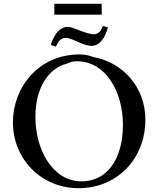

<svg xmlns="http://www.w3.org/2000/svg" viewBox="-20 -974 833 1009"><path d="M514.5 -897V-954H265.5V-897ZM399 -688C183 -688 48 -516 48 -331C48 -137 198 15 393 15C594 15 744 -138 744 -345C744 -518 623 -647 471 -674C449 -683 425 -688 399 -688ZM385 -652C533 -652 626 -496 626 -318C626 -137 542 -21 409 -21C256 -21 166 -188 166 -360C166 -513 236 -617 333 -640C348 -648 365 -652 385 -652ZM337 -833C299 -833 267 -802 247 -738L274 -729C285 -755 300 -775 323 -775C362 -775 413 -733 463 -733C505 -735 532 -774 547 -830C539 -833 529 -835 520 -837C511 -812 498 -794 473 -794C433 -794 363 -833 337 -833Z"/></svg>

Font: Sibila
Style: Regular
Weight: 400
Designer: Stefan Peev
Foundry: Context Ltd
Version: Version 1.000